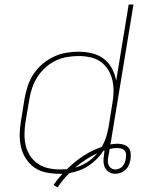

<svg xmlns="http://www.w3.org/2000/svg" viewBox="-20 -755 640 843"><path d="M233 68 215 57Q224 44 234 31.5Q244 19 254 8Q250 8 246.5 8Q243 8 239 8Q210 8 181.5 2Q153 -4 131 -19.5Q109 -35 94 -58Q79 -81 72.5 -108.5Q66 -136 66.5 -165Q67 -194 72 -223L88 -323Q93 -351 102 -378Q111 -405 127 -429.5Q143 -454 166 -473.5Q189 -493 215 -505.5Q241 -518 269 -523Q297 -528 324 -528Q355 -528 384 -521Q413 -514 435.5 -497Q458 -480 471.5 -454.5Q485 -429 490 -400L545 -735H566L465 -121Q473 -122 480.5 -123Q488 -124 496 -124Q510 -124 523 -120Q536 -116 544 -106.5Q552 -97 553.5 -83Q555 -69 553 -55Q553 -55 553 -55Q553 -55 553 -55Q551 -43 546 -31Q541 -19 531.5 -10Q522 -1 510 3.5Q498 8 486 8Q468 8 455 -2Q442 -12 437.5 -27.5Q433 -43 435 -60.5Q437 -78 439 -95Q438 -94 436.5 -93.5Q435 -93 434 -93Q421 -73 404.5 -56.5Q388 -40 368.5 -27Q349 -14 327.5 -6.5Q306 1 285 5Q270 19 257 35Q244 51 233 68ZM245 -11Q252 -11 259 -11.5Q266 -12 274 -12Q307 -45 346 -70.5Q385 -96 427 -110Q439 -131 446 -153.5Q453 -176 457 -199L473 -299Q478 -325 478.5 -351.5Q479 -378 473.5 -402.5Q468 -427 455 -448.5Q442 -470 422 -484Q402 -498 376.5 -503.5Q351 -509 325 -509Q300 -509 274 -504.5Q248 -500 224 -488.5Q200 -477 179.5 -458.5Q159 -440 144.5 -417.5Q130 -395 121.5 -370Q113 -345 109 -320L92 -220Q88 -194 87.5 -167.5Q87 -141 93 -116Q99 -91 112.5 -70.5Q126 -50 146.5 -36Q167 -22 192.5 -16.5Q218 -11 245 -11ZM486 -11Q494 -11 503 -14.5Q512 -18 518 -25Q524 -32 527.5 -40.5Q531 -49 532 -58Q534 -67 533.5 -76.5Q533 -86 527.5 -93Q522 -100 513 -102.5Q504 -105 494 -105Q486 -105 478 -104Q470 -103 461 -101V-97Q460 -90 458.5 -83Q457 -76 456 -70Q454 -60 453.5 -50Q453 -40 456.5 -31Q460 -22 468 -16.5Q476 -11 486 -11ZM310 -19Q338 -27 363 -43Q388 -59 407 -82Q381 -70 356.5 -54Q332 -38 310 -19Z"/></svg>

Font: Iosevka SS04 Thin Extended
Style: Italic
Weight: 100
Width: 7
Italic angle: -9°
Monospace: yes
Designer: Belleve Invis
Foundry: Belleve Invis
Version: Version 19.0.0; ttfautohint (v1.8.4)